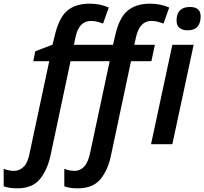

<svg xmlns="http://www.w3.org/2000/svg" viewBox="-130 -785 1112 1045"><path d="M-36 240Q46 240 87 190Q128 140 145 61L254 -452H467L361 45Q350 99 328 122Q306 145 276 145Q248 145 220 134V229Q247 240 293 240Q376 240 417 190Q458 140 474 61L583 -452H694L713 -541H601L610 -582Q630 -671 694 -671Q714 -671 730 -666.5Q746 -662 760 -657L791 -744Q744 -765 687 -765Q610 -765 564 -726.5Q518 -688 496 -588L485 -541H272L281 -582Q299 -671 365 -671Q384 -671 400.5 -666.5Q417 -662 431 -657L462 -744Q415 -765 358 -765Q281 -765 235.5 -726.5Q190 -688 167 -587L156 -542L62 -506L51 -452H138L32 45Q22 100 -1 122.5Q-24 145 -54 145Q-79 145 -110 134V229Q-80 240 -36 240ZM890 -620Q962 -620 962 -696Q962 -747 904 -747Q831 -747 831 -673Q831 -645 848 -632.5Q865 -620 890 -620ZM692 0H808L924 -541H808Z"/></svg>

Font: Noto Sans UI Medium
Style: Italic
Weight: 500
Italic angle: -12°
Designer: Monotype Design Team
Foundry: Monotype Imaging Inc.
Version: Version 1.901